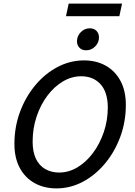

<svg xmlns="http://www.w3.org/2000/svg" viewBox="-20 -1035 751 1065"><path d="M60 -237Q60 -331 91 -414.5Q122 -498 176 -562.5Q230 -627 299.5 -663.5Q369 -700 446 -700Q514 -700 566 -671Q618 -642 648 -587Q678 -532 678 -453Q678 -359 647 -275.5Q616 -192 562 -127.5Q508 -63 439 -26.5Q370 10 293 10Q225 10 172.5 -19Q120 -48 90 -103Q60 -158 60 -237ZM161 -249Q161 -193 179 -155Q197 -117 230.5 -97.5Q264 -78 308 -78Q361 -78 409 -106.5Q457 -135 495 -185.5Q533 -236 555.5 -301.5Q578 -367 578 -441Q577 -525 537 -568.5Q497 -612 430 -612Q378 -612 329.5 -583.5Q281 -555 243 -504.5Q205 -454 183 -388.5Q161 -323 161 -249ZM407 -806Q407 -835 428 -856.5Q449 -878 478 -878Q502 -878 515.5 -863.5Q529 -849 529 -827Q529 -799 508 -777.5Q487 -756 458 -756Q434 -756 420.5 -770.5Q407 -785 407 -806ZM346 -945 361 -1015H657L642 -945Z"/></svg>

Font: Radio Canada
Style: Italic
Weight: 400
Italic angle: -12°
Designer: Charles Daoud, Etienne Aubert Bonn, Alexandre Saumier Demers, Jacques Le Bailly
Foundry: Radio-Canada
Version: Version 2.104;gftools[0.9.28.dev5+ged2979d]